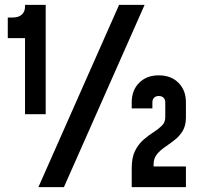

<svg xmlns="http://www.w3.org/2000/svg" viewBox="-20 -770 826 790"><path d="M83 -300V-613H12V-698H33Q56.5 -698 69.8 -710Q83 -722 83 -743V-750H168V-300ZM138 0 470 -750H575L243 0ZM522 0V-79Q522 -122.5 536 -150Q550 -177.5 570.5 -195.2Q591 -213 611.5 -226Q632 -239 646 -252.8Q660 -266.5 660 -287V-349Q660 -360.5 653 -367.8Q646 -375 633 -375Q621 -375 614 -367.8Q607 -360.5 607 -349V-324H522V-349Q522 -398.5 552.5 -429.2Q583 -460 633 -460Q684 -460 714.5 -429.2Q745 -398.5 745 -349V-287Q745 -253 731.5 -231Q718 -209 698.2 -193.8Q678.5 -178.5 658.8 -165Q639 -151.5 625.5 -135Q612 -118.5 612 -94V-85H745V0Z"/></svg>

Font: Mohave Light
Style: Regular
Weight: 300
Designer: Gumpita Rahayu
Foundry: Tokotype
Version: Version 2.003